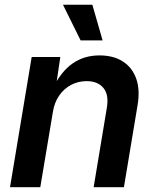

<svg xmlns="http://www.w3.org/2000/svg" viewBox="-20 -785 652 805"><path d="M201.7 -315.4 148.9 0H22L112.8 -545.9H232.9L212.9 -411.1L201.7 -415Q235.8 -484.9 284.2 -518.8Q332.5 -552.7 397 -552.7Q455.1 -552.7 494.6 -527.6Q534.2 -502.4 551 -455.6Q567.9 -408.7 556.6 -342.8L499.5 0H372.6L427.7 -331.5Q437.5 -387.2 413.8 -416Q390.1 -444.8 343.3 -444.8Q308.1 -444.8 278.3 -429.2Q248.5 -413.6 228.3 -384.5Q208 -355.5 201.7 -315.4ZM317.9 -615.7 244.1 -765.1H367.2L410.2 -615.7Z"/></svg>

Font: Inter SemiBold
Style: Italic
Weight: 600
Italic angle: -9.3988°
Designer: Rasmus Andersson
Foundry: rsms
Version: Version 4.001;git-66647c0bb